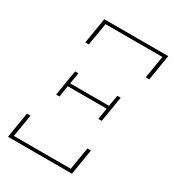

<svg xmlns="http://www.w3.org/2000/svg" viewBox="-178 -838 855 941"><g transform="rotate(30 250.0 -367.5)"><path d="M110 -590 134 -735H496L472 -590H452L473 -717H151L130 -590ZM114 -297 138 -442H157L146 -379H366L377 -442H396L372 -297H353L363 -361H143L133 -297ZM13 0 37 -145H57L36 -18H358L379 -145H399L375 0Z"/></g></svg>

Font: Iosevka Curly Slab Thin
Style: Italic
Weight: 100
Italic angle: -9°
Monospace: yes
Designer: Belleve Invis
Foundry: Belleve Invis
Version: Version 22.1.2; ttfautohint (v1.8.4)